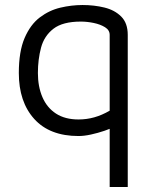

<svg xmlns="http://www.w3.org/2000/svg" viewBox="-20 -528 609 765"><path d="M309 -508Q355 -508 396 -498Q437 -488 463 -462Q489 -436 489 -389V217H417V-51L442 -26Q423 -16 396.5 -7Q370 2 342.5 8Q315 14 293 14Q178 14 116.5 -54Q55 -122 55 -237Q55 -323 78 -376.5Q101 -430 138.5 -458.5Q176 -487 220.5 -497.5Q265 -508 309 -508ZM302 -442Q230 -442 193 -413.5Q156 -385 143.5 -338Q131 -291 131 -237Q131 -183 149 -141Q167 -99 203 -75.5Q239 -52 293 -52Q325 -52 355.5 -60.5Q386 -69 417 -87V-389Q417 -408 398.5 -419.5Q380 -431 353.5 -436.5Q327 -442 302 -442Z"/></svg>

Font: Maven Pro
Style: Regular
Weight: 400
Designer: Joe Prince
Foundry: Joe Prince
Version: Version 2.103